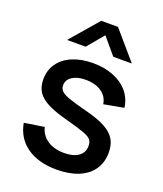

<svg xmlns="http://www.w3.org/2000/svg" viewBox="-144 -864 823 971"><g transform="rotate(20 268.0 -378.0)"><path d="M102.5 -620 231.5 -770H322L451 -620H351L276.5 -708.5L202.5 -620ZM40 -151.5 147 -168Q157 -125.5 193.2 -101.5Q229.5 -77.5 283.5 -77.5Q332.5 -77.5 360.2 -97.5Q388 -117.5 388 -152.5Q388 -174 378 -186.2Q368 -198.5 338.8 -209.5Q309.5 -220.5 243 -238.5Q172 -257 132.2 -277.5Q92.5 -298 75 -325.2Q57.5 -352.5 57.5 -393Q57.5 -441.5 83.5 -478.2Q109.5 -515 157 -535Q204.5 -555 267.5 -555Q329 -555 378 -535.5Q427 -516 456.8 -480Q486.5 -444 492.5 -396.5L385.5 -377Q379.5 -417 346.2 -440Q313 -463 260 -463Q216 -463 189 -445.2Q162 -427.5 162 -398.5Q162 -380 173.5 -368Q185 -356 216.5 -344.5Q248 -333 313 -316.5Q382 -299 421.2 -277.8Q460.5 -256.5 478 -227.8Q495.5 -199 495.5 -156.5Q495.5 -103.5 469.2 -65Q443 -26.5 393.8 -6Q344.5 14.5 276.5 14.5Q178 14.5 116 -29Q54 -72.5 40 -151.5Z"/></g></svg>

Font: Manrope KiralyPet SmBd KiralyPet
Style: Regular
Weight: 600
Designer: Mikhail Sharanda
Foundry: Mikhail Sharanda
Version: Version 4.502